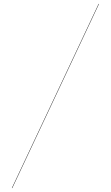

<svg xmlns="http://www.w3.org/2000/svg" viewBox="-20 -800 560 970"><path d="M478 -780 40 150H42L480 -780Z"/></svg>

Font: Bodoni* 96pt
Style: Bold
Weight: 700
Version: Version 2.3